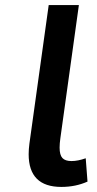

<svg xmlns="http://www.w3.org/2000/svg" viewBox="-20 -727 381 757"><path d="M222 10Q278 10 325 -11L318 -103Q287 -92 262 -92Q237 -92 226 -104Q215 -116 215 -145Q215 -161 218 -182L291 -707H172L96 -161Q93 -138 93 -119Q93 10 222 10Z"/></svg>

Font: Brisa Sans Medium
Style: Italic
Weight: 600
Italic angle: -8°
Designer: Dalton Maag Ltd
Foundry: Dalton Maag Ltd
Version: Version 1.101;July 10, 2019;FontCreator 11.5.0.2425 64-bit